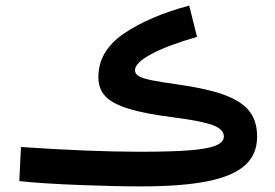

<svg xmlns="http://www.w3.org/2000/svg" viewBox="-20 -652 984 687"><path d="M49 -4 55 -126Q306 -109 482 -109Q592 -109 657 -114Q722 -119 751.5 -131Q781 -143 781 -164Q781 -189 742 -204Q703 -219 601 -232Q498 -245 440 -263Q382 -281 357 -307.5Q332 -334 332 -376Q332 -469 422 -531Q512 -593 657 -632L685 -520Q580 -490 521.5 -458.5Q463 -427 463 -401Q463 -388 475.5 -380Q488 -372 522 -365Q556 -358 628 -348Q730 -333 789 -310Q848 -287 874 -252Q900 -217 900 -163Q900 -99 856 -60Q812 -21 720.5 -3Q629 15 483 15Q397 15 265 10Q133 5 49 -4Z"/></svg>

Font: Noto Sans Arabic Cond
Style: Bold
Weight: 700
Width: 3
Designer: Nadine Chahine
Foundry: Monotype Imaging Inc.
Version: Version 1.001